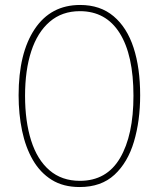

<svg xmlns="http://www.w3.org/2000/svg" viewBox="-20 -744 640 774"><path d="M301 10Q235 10 188.5 -19Q142 -48 112.5 -99Q83 -150 69 -217Q55 -284 55 -360Q55 -530 120 -627Q185 -724 303 -724Q384 -724 438 -678.5Q492 -633 518.5 -551.5Q545 -470 545 -360Q545 -257 520 -173Q495 -89 441.5 -39.5Q388 10 301 10ZM302 -15Q410 -15 464 -107Q518 -199 518 -358Q518 -522 462.5 -610.5Q407 -699 302 -699Q230 -699 180.5 -656.5Q131 -614 106 -537.5Q81 -461 81 -358Q81 -255 105.5 -177.5Q130 -100 179.5 -57.5Q229 -15 302 -15Z"/></svg>

Font: Noto Sans Mono Thin
Style: Regular
Weight: 100
Designer: Monotype Design Team
Foundry: Monotype Imaging Inc.
Version: Version 2.014